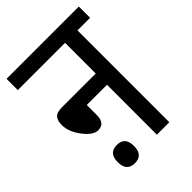

<svg xmlns="http://www.w3.org/2000/svg" viewBox="-191 -710 819 819"><g transform="rotate(-45 218.0 -301.0)"><path d="M0 -554H285V-369H82Q49 -369 38 -355Q27 -341 27 -316Q27 -275 59.5 -232.5Q92 -190 121 -190Q163 -190 163 -240V-301H285V0H360V-554H436V-622H0ZM133 20Q182 20 182 -35Q182 -90 133 -90Q84 -90 84 -35Q84 20 133 20Z"/></g></svg>

Font: Noto Sans Devanagari Extra Condensed
Style: Regular
Weight: 400
Width: 2
Designer: Monotype Design Team
Foundry: Monotype Imaging Inc.
Version: 1.000